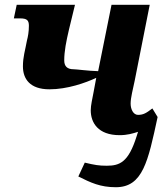

<svg xmlns="http://www.w3.org/2000/svg" viewBox="-20 -556 699 804"><path d="M465 228C578 228 600 120 640 -66L618 -102C593 -83 581 -75 558 -75C538 -75 527 -99 527 -122C527 -148 537 -183 544 -218L607 -536H447L391 -258C350 -259 300 -266 288 -266C261 -266 249 -279 249 -303C249 -341 257 -382 269 -433L294 -536H50L38 -479H64C93 -479 101 -471 101 -448C101 -423 97 -402 93 -387C85 -343 76 -318 76 -278C76 -226 105 -182 187 -182C262 -182 338 -209 383 -230L372 -171C367 -143 360 -116 360 -94C360 -43 390 10 481 10C513 10 536 3 558 -4L552 15C518 123 482 138 427 138C394 138 377 135 335 125L308 183C360 209 400 228 465 228Z"/></svg>

Font: Noto Serif SemiCondensed Extra
Style: Italic
Weight: 800
Width: 4
Italic angle: -12°
Designer: Monotype Design Team
Foundry: Monotype Imaging Inc.
Version: Version 1.901